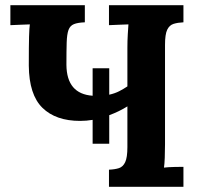

<svg xmlns="http://www.w3.org/2000/svg" viewBox="-20 -720 787 740"><path d="M337 -166V-258Q313 -254 289 -254Q195 -254 143.5 -304.5Q92 -355 91 -467Q91 -545 92 -579Q93 -613 95 -626Q79 -625 55 -624.5Q31 -624 20 -623V-700H307V-634Q280 -633 265 -627Q250 -621 244 -604.5Q238 -588 237 -556Q236 -524 236 -470Q237 -358 337 -351V-457H401V-355Q423 -360 439.5 -368.5Q456 -377 471 -387V-536Q471 -563 472.5 -588Q474 -613 475 -626Q459 -625 435 -624.5Q411 -624 400 -623V-700H687V-634Q665 -633 649 -628Q633 -623 624.5 -605.5Q616 -588 616 -547V-164Q616 -137 615 -112Q614 -87 612 -74Q628 -76 652.5 -76.5Q677 -77 687 -77V0H400V-66Q423 -67 438.5 -72Q454 -77 462.5 -95Q471 -113 471 -153V-310Q455 -300 437.5 -291.5Q420 -283 401 -276V-166Z"/></svg>

Font: Lora
Style: Bold
Weight: 700
Designer: Olga Karpushina, Alexei Vanyashin (Cyrillic)
Foundry: Cyreal
Version: Version 3.006; ttfautohint (v1.8.4.7-5d5b);gftools[0.9.30]